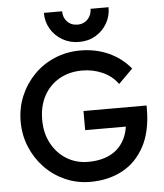

<svg xmlns="http://www.w3.org/2000/svg" viewBox="-61 -986 894 1049"><g transform="rotate(-5 386.0 -461.0)"><path d="M392 10Q320 10 256 -18Q192 -46 144 -95.5Q96 -145 68.5 -210.5Q41 -276 41 -351Q41 -426 68.5 -491Q96 -556 144.5 -605.5Q193 -655 258.5 -682.5Q324 -710 400 -710Q483 -710 554 -678Q625 -646 673 -587L595 -509Q564 -553 512 -576.5Q460 -600 400 -600Q328 -600 273.5 -568.5Q219 -537 189 -481Q159 -425 159 -351Q159 -277 189.5 -220.5Q220 -164 272 -132Q324 -100 390 -100Q460 -100 510.5 -125.5Q561 -151 588 -201.5Q615 -252 615 -326L687 -274H388V-379H734V-363Q734 -238 689.5 -155Q645 -72 568 -31Q491 10 392 10ZM574 -932Q574 -883 551 -843.5Q528 -804 488.5 -780.5Q449 -757 398 -757Q347 -757 306.5 -780.5Q266 -804 242.5 -843.5Q219 -883 219 -932H319Q319 -898 340.5 -875Q362 -852 398 -852Q420 -852 437.5 -862.5Q455 -873 465 -891.5Q475 -910 475 -932Z"/></g></svg>

Font: Outfit Thin Medium
Style: Regular
Weight: 500
Version: Version 1.100;gftools[0.9.27]